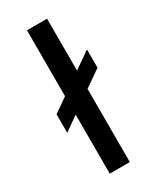

<svg xmlns="http://www.w3.org/2000/svg" viewBox="-184 -763 673 820"><g transform="rotate(-30 153.0 -353.5)"><path d="M200 0H101V-291L31 -242V-333L101 -382V-707H200V-451L282 -508V-418L200 -361Z"/></g></svg>

Font: Hind Colombo Medium
Style: Regular
Weight: 500
Designer: Jyotish Sonowal, Aditi Pimprikar
Foundry: Indian Type Foundry
Version: Version 1.000;PS 1.0;hotconv 1.0.86;makeotf.lib2.5.63406; tt